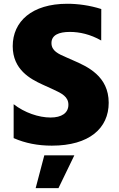

<svg xmlns="http://www.w3.org/2000/svg" viewBox="-20 -757 627 1010"><path d="M252.8 9.2C449.6 9.2 551.8 -82.4 551.8 -216.3C551.8 -356.5 440 -407 363.6 -440L327.4 -456C288 -473 250.7 -489 250.7 -530.5C250.7 -572.8 289.8 -589.1 347.3 -589.1C398.4 -589.1 454.9 -576.7 512.4 -544L512.8 -709.5C452.8 -728.7 389.9 -737.2 333.8 -737.2C147.7 -737.2 46.9 -643.8 46.9 -514.2C46.9 -390.6 139.9 -341.6 202.1 -312.9L260.7 -286.2C305.8 -265.6 339.8 -247.9 339.8 -206C339.8 -161.9 303.3 -138.8 246.1 -138.8C183.6 -138.8 109.4 -164.1 51.8 -208.8V-30.5C112.9 -3.6 179.3 9.2 252.8 9.2ZM167.6 232.6H287.6L371.1 60H213.1Z"/></svg>

Font: TID UI Extra Bold
Style: Regular
Weight: 800
Designer: The TID Project Authors
Foundry: Bakken & Bæck
Version: Version 1.001;hotconv 1.0.109;makeotfexe 2.5.65596